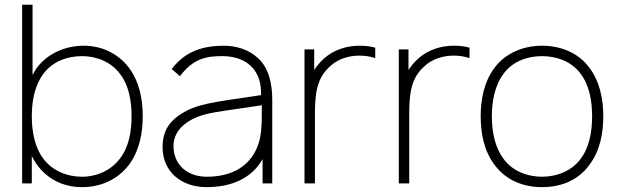

<svg xmlns="http://www.w3.org/2000/svg" viewBox="-20 -770 2594 806"><path d="M519.8 -487.5C476 -544.8 407.3 -578.1 332.3 -578.1C253.1 -578.1 178.1 -544.8 133.3 -483.3C127.1 -474 121.9 -465.6 116.7 -455.2V-750H72.9V0H113.5V-114.6C119.8 -103.1 126 -91.7 133.3 -81.2C177.1 -18.8 244.8 15.6 324 15.6C403.1 15.6 471.9 -15.6 519.8 -76C565.6 -136.5 579.2 -211.5 579.2 -282.3C579.2 -352.1 565.6 -428.1 519.8 -487.5ZM483.3 -104.2C446.9 -55.2 386.5 -28.1 324 -28.1C260.4 -28.1 199 -54.2 162.5 -103.1C126 -151 113.5 -217.7 113.5 -282.3C113.5 -346.9 126 -412.5 162.5 -460.4C199 -510.4 260.4 -534.4 324 -534.4C386.5 -534.4 446.9 -509.4 483.3 -460.4C520.8 -412.5 532.3 -346.9 532.3 -282.3C532.3 -217.7 520.8 -152.1 483.3 -104.2Z M1122.9 0V-352.1C1122.9 -415.6 1109.4 -487.5 1059.4 -529.2C1025 -560.4 974 -578.1 920.8 -578.1C836.5 -578.1 758.3 -557.3 701 -480.2L735.4 -450C791.7 -526 850 -534.4 912.5 -534.4C1004.2 -534.4 1079.2 -486.5 1076 -370.8C934.4 -347.9 829.2 -340.6 761.5 -304.2C691.7 -266.7 662.5 -221.9 662.5 -152.1C662.5 -47.9 742.7 15.6 846.9 15.6C947.9 15.6 1035.4 -18.8 1082.3 -102.1V0ZM1054.2 -139.6C1016.7 -63.5 942.7 -28.1 847.9 -28.1C766.7 -28.1 708.3 -78.1 708.3 -157.3C708.3 -229.2 774 -276 858.3 -293.8C884.4 -300 956.2 -310.4 1079.2 -328.1C1079.2 -234.4 1078.1 -188.5 1054.2 -139.6Z M1488.5 -578.1C1434.4 -578.1 1379.2 -560.4 1338.5 -522.9C1321.9 -507.3 1309.4 -492.7 1299 -476V-562.5H1258.3V0H1302.1V-299C1303.1 -378.1 1309.4 -441.7 1365.6 -491.7C1395.8 -520.8 1441.7 -536.5 1488.5 -536.5C1512.5 -536.5 1534.4 -533.3 1555.2 -526V-569.8C1534.4 -576 1512.5 -578.1 1488.5 -578.1Z M1884.4 -578.1C1830.2 -578.1 1775 -560.4 1734.4 -522.9C1717.7 -507.3 1705.2 -492.7 1694.8 -476V-562.5H1654.2V0H1697.9V-299C1699 -378.1 1705.2 -441.7 1761.5 -491.7C1791.7 -520.8 1837.5 -536.5 1884.4 -536.5C1908.3 -536.5 1930.2 -533.3 1951 -526V-569.8C1930.2 -576 1908.3 -578.1 1884.4 -578.1Z M2255.2 15.6C2335.4 15.6 2405.2 -12.5 2452.1 -75C2499 -135.4 2512.5 -210.4 2512.5 -282.3C2512.5 -352.1 2499 -428.1 2452.1 -488.5C2406.3 -549 2333.3 -578.1 2255.2 -578.1C2175 -578.1 2102.1 -545.8 2058.3 -488.5C2011.5 -428.1 1997.9 -352.1 1997.9 -282.3C1997.9 -210.4 2011.5 -135.4 2058.3 -75C2105.2 -13.5 2176 15.6 2255.2 15.6ZM2465.6 -282.3C2465.6 -216.7 2454.2 -151 2416.7 -102.1C2380.2 -53.1 2318.8 -28.1 2255.2 -28.1C2191.7 -28.1 2130.2 -53.1 2094.8 -102.1C2057.3 -151 2044.8 -216.7 2044.8 -282.3C2044.8 -345.8 2057.3 -412.5 2094.8 -461.5C2130.2 -510.4 2191.7 -534.4 2255.2 -534.4C2318.8 -534.4 2380.2 -510.4 2416.7 -461.5C2454.2 -412.5 2465.6 -345.8 2465.6 -282.3Z"/></svg>

Font: Manrope Thin
Style: Regular
Weight: 100
Width: 4
Designer: Michael Sharanda
Foundry: Michael Sharanda
Version: Version 2.000;PS 002.000;hotconv 1.0.88;makeotf.lib2.5.64775